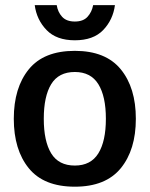

<svg xmlns="http://www.w3.org/2000/svg" viewBox="-20 -709 578 742"><path d="M269.2 12.5Q149.2 12.5 91.3 -58.8Q33.3 -130 33.3 -250Q33.3 -370 91.3 -441.2Q149.2 -512.5 269.2 -512.5Q388.3 -512.5 446.7 -441.2Q505 -370 505 -250Q505 -130 446.7 -58.8Q388.3 12.5 269.2 12.5ZM269.2 -69.2Q330.8 -69.2 360 -116.2Q389.2 -163.3 389.2 -250Q389.2 -336.7 360 -383.8Q330.8 -430.8 269.2 -430.8Q206.7 -430.8 177.9 -383.8Q149.2 -336.7 149.2 -250Q149.2 -163.3 177.9 -116.2Q206.7 -69.2 269.2 -69.2ZM269.2 -553.3Q198.3 -553.3 160 -592.9Q121.7 -632.5 114.2 -689.2H199.2Q203.3 -662.5 220 -644.2Q236.7 -625.8 269.2 -625.8Q301.7 -625.8 318.3 -644.2Q335 -662.5 340 -689.2H424.2Q416.7 -632.5 378.8 -592.9Q340.8 -553.3 269.2 -553.3Z"/></svg>

Font: Familjen Grotesk GF Medium
Style: Regular
Weight: 500
Designer: Anders Wikstroem, Jonas Baeckman, Matilda Gysing, Kristian Moeller
Foundry: Familjen STHLM AB
Version: Version 2.000; Beta; Release 4; Build 6